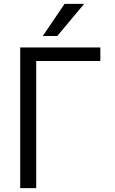

<svg xmlns="http://www.w3.org/2000/svg" viewBox="-20 -977 596 997"><path d="M277.3 -790H202.1L315.4 -957H417ZM168 -660.2V0H85V-730.5H501V-660.2Z"/></svg>

Font: Gen Shin Gothic Normal
Style: Regular
Weight: 300
Designer: [Source Han Sans]
Ryoko NISHIZUKA  (kana & ideographs); Paul D. Hunt (Latin, Greek & Cyrillic); Wenlong ZHANG  (bopomofo
Version: Version 1.002.20150607